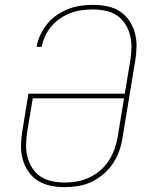

<svg xmlns="http://www.w3.org/2000/svg" viewBox="-20 -763 640 791"><path d="M246 8Q216 8 187.5 2Q159 -4 135.5 -19Q112 -34 96.5 -57Q81 -80 73.5 -107Q66 -134 66.5 -164Q67 -194 72 -223L97 -377H494L517 -515Q521 -541 521.5 -568Q522 -595 515.5 -619.5Q509 -644 495.5 -665Q482 -686 461.5 -699.5Q441 -713 415.5 -718.5Q390 -724 363 -724Q340 -724 317 -721Q294 -718 271.5 -709.5Q249 -701 228.5 -687.5Q208 -674 192 -655Q176 -636 166 -614.5Q156 -593 152 -570H131Q135 -595 146.5 -619.5Q158 -644 175 -665Q192 -686 215 -701.5Q238 -717 263 -726.5Q288 -736 313.5 -739.5Q339 -743 364 -743Q394 -743 422.5 -737Q451 -731 474 -716Q497 -701 512.5 -678Q528 -655 535.5 -628Q543 -601 542.5 -571Q542 -541 537 -512L485 -197Q481 -169 471.5 -142Q462 -115 446 -90.5Q430 -66 406.5 -46Q383 -26 356.5 -13.5Q330 -1 301.5 3.5Q273 8 246 8ZM247 -11Q272 -11 297.5 -15.5Q323 -20 347.5 -31.5Q372 -43 393 -61Q414 -79 428.5 -101.5Q443 -124 452 -149.5Q461 -175 465 -200L491 -358H115L92 -220Q88 -194 87.5 -167Q87 -140 93.5 -115.5Q100 -91 113.5 -70Q127 -49 147.5 -35.5Q168 -22 194 -16.5Q220 -11 247 -11Z"/></svg>

Font: Iosevka Aile Thin Oblique
Style: Regular
Weight: 100
Italic angle: -9°
Designer: Belleve Invis
Foundry: Belleve Invis
Version: Version 31.1.0; ttfautohint (v1.8.4)